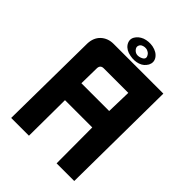

<svg xmlns="http://www.w3.org/2000/svg" viewBox="-245 -984 1100 1100"><g transform="rotate(45 305.5 -433.5)"><path d="M419 -426 423 -577H224Q198 -577 196 -551L194 -426ZM194 -1H50L57 -612Q59 -659 88 -687Q119 -716 165 -716H568L561 -1H418L417 -291H196ZM225 -769Q207 -797 222 -823Q236 -847 266 -859Q298 -870 332 -864Q372 -856 390 -829Q406 -804 392 -776Q384 -763 374 -754Q364 -745 347 -739Q317 -729 282 -736Q243 -743 225 -769ZM276 -785Q295 -758 330 -770Q366 -783 346 -811Q339 -822 321 -828Q304 -831 292 -826Q278 -822 273 -809Q268 -797 276 -785Z"/></g></svg>

Font: Covid19
Style: Regular
Weight: 400
Designer: Peter Wiegel
Foundry: (c) CAT - Ing. Peter Wiegel.  for Rudolf Maass + Partner GmbH
Version: Version 001.000